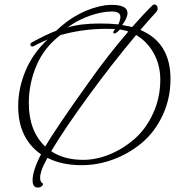

<svg xmlns="http://www.w3.org/2000/svg" viewBox="-20 -727 822 866"><path d="M484 -705Q555 -705 555 -668Q555 -646 531 -614Q570 -607 576 -605Q634 -671 668 -703Q672 -707 677 -707Q681 -707 684 -704.5Q687 -702 689 -698Q691 -694 691 -689Q691 -685 689.5 -681Q688 -677 685 -673Q663 -650 613 -592Q749 -535 749 -371Q749 -283 714 -208Q679 -133 622 -84.5Q565 -36 494 -9Q423 18 348 18Q258 18 194 -15Q173 23 167 43Q161 61 161 75Q161 94 172 100Q176 102 172 109Q164 119 151 119Q127 119 127 87Q127 42 165 -31Q62 -103 62 -248Q62 -329 95.5 -408.5Q129 -488 195 -549Q145 -527 133 -519L126 -517Q124 -517 122 -518Q120 -519 118.5 -521Q117 -523 117 -526Q117 -533 126 -537Q192 -573 233 -588Q332 -683 453 -703Q470 -705 484 -705ZM594 -569Q488 -443 379.5 -294.5Q271 -146 211 -45Q269 -6 355 -6Q415 -6 475.5 -31Q536 -56 587 -100.5Q638 -145 670.5 -215.5Q703 -286 703 -368Q703 -433 673.5 -486.5Q644 -540 594 -569ZM253 -569Q180 -514 145 -432.5Q110 -351 110 -262Q110 -136 184 -66Q229 -144 382 -358Q466 -477 559 -585Q541 -591 521 -594Q517 -590 514 -587Q511 -584 508 -582Q505 -580 503 -578.5Q501 -577 499 -576.5Q497 -576 496 -576Q494 -576 492.5 -577Q491 -578 491 -580Q491 -588 500 -596Q480 -597 459 -597Q355 -597 253 -569ZM514 -617Q523 -638 523 -651Q523 -675 485 -675Q475 -675 462 -674Q416 -669 367 -649Q318 -629 285 -603Q341 -621 432 -621Q474 -621 514 -617Z"/></svg>

Font: Bilbo Swash Caps
Style: Regular
Weight: 400
Designer: Robert E. Leuschke
Foundry: Robert E. Leuschke
Version: Version 1.003